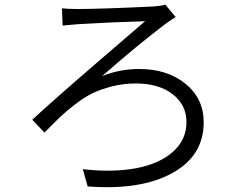

<svg xmlns="http://www.w3.org/2000/svg" viewBox="-20 -759 1040 816"><path d="M246.1 -650.4 243.2 -723.6Q269.5 -720.7 308.6 -720.7Q405.3 -720.7 630.9 -731.4Q662.1 -733.4 682.6 -739.3L726.6 -686.5Q714.8 -679.7 685.5 -659.2Q560.5 -564.5 414.1 -435.5Q488.3 -465.8 571.3 -465.8Q691.4 -465.8 768.6 -402.8Q845.7 -339.8 845.7 -239.3Q845.7 -95.7 710.4 -22.5Q575.2 50.8 352.5 33.2L332 -40Q458 -25.4 557.6 -43.9Q657.2 -62.5 714.8 -113.8Q772.5 -165 772.5 -240.2Q772.5 -313.5 713.4 -358.9Q654.3 -404.3 557.6 -404.3Q504.9 -404.3 457 -392.1Q409.2 -379.9 374.5 -363.3Q339.8 -346.7 299.8 -315.9Q259.8 -285.2 234.4 -260.7Q209 -236.3 168.9 -195.3L117.2 -250Q202.1 -329.1 397 -497.1Q591.8 -665 596.7 -668.9Q440.4 -664.1 311.5 -656.2Q299.8 -655.3 246.1 -650.4Z"/></svg>

Font: Gen Shin Gothic Monospace Normal
Style: Regular
Weight: 350
Designer: [Source Han Sans]
Ryoko NISHIZUKA  (kana & ideographs); Paul D. Hunt (Latin, Greek & Cyrillic); Wenlong ZHANG  (bopomofo
Version: Version 1.002.20150607